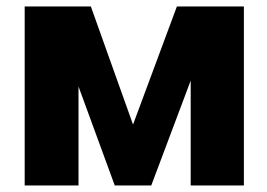

<svg xmlns="http://www.w3.org/2000/svg" viewBox="-20 -565 813 585"><path d="M256.8 -545.4 385.3 -185.5 519 -545.4H646L440.9 0H329.6L129.9 -545.4ZM55.2 -545.4H219.2V0H55.2ZM723.1 0H561V-545.4H723.1Z"/></svg>

Font: My Font
Style: Regular
Weight: 500
Designer: Rasmus Andersson
Foundry: rsms
Version: Version 0.001